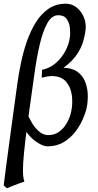

<svg xmlns="http://www.w3.org/2000/svg" viewBox="-23 -762 522 1026"><path d="M439.9 -185.1Q434.1 -157.7 418.5 -122.6Q402.8 -87.4 377.2 -54.9Q351.6 -22.5 315.2 -1.2Q278.8 20 231 20Q214.4 20 191.7 8.3Q168.9 -3.4 147.2 -23.4Q125.5 -43.5 110.8 -69.3Q96.2 -95.2 96.2 -123.5Q96.2 -127 96.4 -130.9Q96.7 -134.8 97.7 -138.2L113.8 -198.7Q114.7 -180.7 124.3 -154.1Q133.8 -127.4 150.1 -101.3Q166.5 -75.2 188.2 -57.6Q210 -40 234.9 -40Q268.1 -40 293 -58.1Q317.9 -76.2 334 -104.5Q350.1 -132.8 356.9 -163.1Q366.7 -207 361.1 -251.5Q355.5 -295.9 329.8 -325.7Q304.2 -355.5 253.9 -355.5Q242.2 -355.5 227.3 -352.8Q212.4 -350.1 199.7 -346.7L201.7 -388.7Q242.2 -397 273.9 -424.1Q305.7 -451.2 325.4 -487.8Q345.2 -524.4 350.1 -561Q353.5 -584.5 350.6 -612.3Q347.7 -640.1 333.5 -660.4Q319.3 -680.7 288.6 -680.7Q253.9 -680.7 230.2 -638.7Q206.5 -596.7 189.9 -526.6Q173.3 -456.5 161.6 -372.1Q138.7 -212.9 125 -110.4Q111.3 -7.8 105.5 52.7Q99.6 113.3 99.6 147.5Q99.6 168.9 101.6 183.1Q103.5 197.3 107.4 208.5Q97.2 211.4 78.1 218.5Q59.1 225.6 40.8 232.9Q22.5 240.2 14.2 244.1L-3.4 228.5Q1 192.9 11.2 115.7Q21.5 38.6 36.4 -71.5Q51.3 -181.6 69.8 -315.9Q77.1 -368.7 89.4 -427.5Q101.6 -486.3 121.1 -542Q140.6 -597.7 168.9 -643.1Q197.3 -688.5 236.6 -715.3Q275.9 -742.2 328.6 -742.2Q361.8 -742.2 387 -721.7Q412.1 -701.2 425 -669.7Q438 -638.2 434.6 -605.5Q431.2 -573.2 420.7 -538.1Q410.2 -502.9 385.7 -467.8Q361.3 -432.6 316.4 -399.9Q360.8 -398.9 388.7 -379.9Q416.5 -360.8 430.2 -329.6Q443.8 -298.3 445.8 -260.5Q447.8 -222.7 439.9 -185.1Z"/></svg>

Font: Gentium Book Plus
Style: Italic
Weight: 400
Italic angle: -8°
Designer: Victor Gaultney, Annie Olsen, Iska Routamaa, Becca Hirsbrunner
Foundry: SIL International
Version: Version 6.101